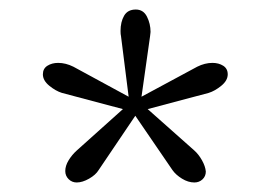

<svg xmlns="http://www.w3.org/2000/svg" viewBox="-20 -737 568 403"><path d="M117 -378Q117 -389 124 -400.5Q131 -412 141 -421L238 -508L110 -542Q97 -546 83.5 -557Q70 -568 70 -581Q70 -593 79.5 -599Q89 -605 102 -605Q118 -605 134 -597L250 -534L234 -661Q233 -665 233 -672Q233 -691 240.5 -704Q248 -717 265 -717Q281 -717 288.5 -702Q296 -687 296 -670L295 -661L277 -534L394 -597Q410 -605 426 -605Q439 -605 448.5 -599Q458 -593 458 -581Q458 -568 444.5 -557Q431 -546 418 -542L290 -508L388 -421Q397 -413 404 -400.5Q411 -388 412 -377Q412 -367 405 -360.5Q398 -354 388 -354Q375 -354 362 -362Q349 -370 342 -380L264 -494L187 -380Q181 -370 167 -362Q153 -354 141 -354Q131 -354 124 -361Q117 -368 117 -378Z"/></svg>

Font: Trirong Light
Style: Regular
Weight: 300
Designer: Katatrad Team
Foundry: CadsonDemak
Version: Version 1.001